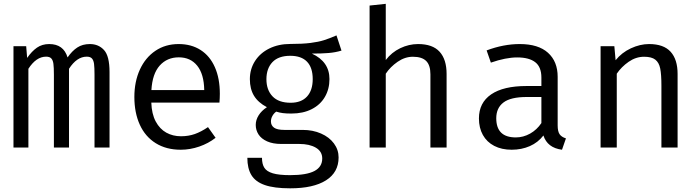

<svg xmlns="http://www.w3.org/2000/svg" viewBox="-20 -786 3732 1023"><path d="M563.6 -402.1V0H483.6V-388.2Q483.6 -426.7 481 -445.9Q478.5 -465.1 469.7 -474.6Q461 -484.1 442.1 -484.1Q389.2 -484.1 347.7 -419.5V0H267.2V-388.2Q267.2 -426.7 264.6 -445.9Q262.1 -465.1 253.3 -474.6Q244.6 -484.1 225.6 -484.1Q172.8 -484.1 131.3 -419.5V0H51.8V-540H119.5L124.6 -477.4Q149.2 -512.8 176.9 -532.1Q204.6 -551.3 242.1 -551.3Q318.5 -551.3 340 -480Q364.1 -514.9 392.1 -533.1Q420 -551.3 459 -551.3Q505.1 -551.3 534.4 -519.2Q563.6 -487.2 563.6 -402.1Z M786.2 -239.5Q788.2 -179 809.7 -138.7Q831.3 -98.5 866.2 -79.2Q901 -60 944.1 -60Q984.1 -60 1017.7 -71.8Q1051.3 -83.6 1088.2 -108.7L1128.7 -51.8Q1090.8 -22.1 1041.8 -5.1Q992.8 11.8 943.1 11.8Q865.6 11.8 809.7 -23.1Q753.8 -57.9 724.9 -121.5Q695.9 -185.1 695.9 -269.2Q695.9 -350.8 725.1 -414.9Q754.4 -479 807.7 -515.1Q861 -551.3 931.8 -551.3Q999.5 -551.3 1049 -519.5Q1098.5 -487.7 1124.9 -427.9Q1151.3 -368.2 1151.3 -286.7Q1151.3 -263.1 1149.2 -239.5ZM786.7 -306.2H1068.2Q1066.7 -391.3 1030.8 -435.9Q994.9 -480.5 932.8 -480.5Q870.3 -480.5 831 -436.7Q791.8 -392.8 786.7 -306.2Z M1799.5 -516.4Q1767.7 -506.7 1731.5 -503.6Q1695.4 -500.5 1641.5 -500.5Q1735.4 -457.4 1735.4 -364.6Q1735.4 -311.3 1711 -269.5Q1686.7 -227.7 1640.8 -204.4Q1594.9 -181 1532.3 -181Q1505.6 -181 1487.4 -183.3Q1469.2 -185.6 1451.8 -191.3Q1439.5 -182.6 1431.5 -168.5Q1423.6 -154.4 1423.6 -139Q1423.6 -117.9 1440 -105.9Q1456.4 -93.8 1495.9 -93.8H1593.3Q1646.7 -93.8 1690.5 -74.6Q1734.4 -55.4 1759.2 -21.8Q1784.1 11.8 1784.1 52.8Q1784.1 132.3 1716.9 174.9Q1649.7 217.4 1526.2 217.4Q1441 217.4 1391 200Q1341 182.6 1319.5 146.9Q1297.9 111.3 1297.9 54.9H1375.9Q1375.9 88.2 1388.5 107.9Q1401 127.7 1433.6 137.4Q1466.2 147.2 1525.6 147.2Q1613.8 147.2 1655.4 125.1Q1696.9 103.1 1696.9 58.5Q1696.9 21 1663.1 1Q1629.2 -19 1574.9 -19H1478.5Q1433.8 -19 1403.1 -32.8Q1372.3 -46.7 1357.4 -69.7Q1342.6 -92.8 1342.6 -120.5Q1342.6 -146.7 1357.9 -171.3Q1373.3 -195.9 1402.1 -214.9Q1355.4 -239.5 1333.3 -275.9Q1311.3 -312.3 1311.3 -364.1Q1311.3 -417.9 1338.7 -460.8Q1366.2 -503.6 1415.1 -527.7Q1464.1 -551.8 1526.7 -551.8Q1591.8 -551.8 1634.4 -557.2Q1676.9 -562.6 1705.9 -571.8Q1734.9 -581 1772.8 -597.4ZM1399.5 -364.1Q1399.5 -306.7 1432.1 -272.6Q1464.6 -238.5 1528.7 -238.5Q1585.1 -238.5 1615.6 -271.5Q1646.2 -304.6 1646.2 -364.6Q1646.2 -425.6 1615.9 -457.2Q1585.6 -488.7 1526.7 -488.7Q1463.6 -488.7 1431.5 -454.9Q1399.5 -421 1399.5 -364.1Z M2035.4 -466.2Q2066.7 -507.2 2112.6 -529.2Q2158.5 -551.3 2207.7 -551.3Q2285.1 -551.3 2322.3 -510.3Q2359.5 -469.2 2359.5 -392.3V0H2273.3V-390.3Q2273.3 -438.5 2250.8 -461Q2228.2 -483.6 2180 -483.6Q2137.4 -483.6 2098.5 -456.7Q2059.5 -429.7 2035.4 -393.3V0H1949.2V-756.4L2035.4 -765.6Z M2951.3 -117.9Q2951.3 -86.2 2961.5 -71Q2971.8 -55.9 2995.4 -48.7L2974.4 11.8Q2896.4 1.5 2875.4 -64.1Q2846.7 -26.7 2802.8 -7.4Q2759 11.8 2706.2 11.8Q2652.8 11.8 2613.3 -8.7Q2573.8 -29.2 2552.8 -66.9Q2531.8 -104.6 2531.8 -154.9Q2531.8 -238.5 2596.9 -283.1Q2662.1 -327.7 2785.1 -327.7H2864.6V-372.8Q2864.6 -429.2 2831.8 -454.6Q2799 -480 2735.9 -480Q2674.9 -480 2595.4 -452.3L2572.8 -517.4Q2663.1 -551.3 2749.2 -551.3Q2848.2 -551.3 2899.7 -504.9Q2951.3 -458.5 2951.3 -376.9ZM2864.6 -130.3V-269.2H2786.7Q2701 -269.2 2662.6 -240Q2624.1 -210.8 2624.1 -155.9Q2624.1 -53.8 2728.2 -53.8Q2768.2 -53.8 2804.4 -74.1Q2840.5 -94.4 2864.6 -130.3Z M3180 0V-540H3253.3L3260 -465.1Q3292.3 -505.6 3341.3 -528.5Q3390.3 -551.3 3438.5 -551.3Q3515.9 -551.3 3553.1 -510.3Q3590.3 -469.2 3590.3 -392.3V0H3504.1V-328.7Q3504.1 -389.2 3497.7 -421Q3491.3 -452.8 3471.5 -468.2Q3451.8 -483.6 3411.8 -483.6Q3368.2 -483.6 3329.5 -456.7Q3290.8 -429.7 3266.2 -393.3V0Z"/></svg>

Font: Fira Code
Style: Regular
Weight: 400
Designer: Carrois Corporate, Edenspiekermann AG, Nikita Prokopov
Foundry: Carrois Corporate, Edenspiekermann AG, Nikita Prokopov
Version: Version 5.002